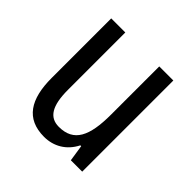

<svg xmlns="http://www.w3.org/2000/svg" viewBox="-148 -664 800 800"><g transform="rotate(45 252.5 -263.5)"><path d="M434 -537H351V-253C351 -126 321 -63 233 -63C177 -63 151 -106 151 -199V-537H68V-186C68 -62 112 10 219 10C275 10 324 -18 351 -72H356L367 0H434Z"/></g></svg>

Font: Noto Sans Gurmukhi UI Condensed
Style: Regular
Weight: 400
Width: 3
Designer: Jelle Bosma - Monotype Design Team
Foundry: Monotype Imaging Inc.
Version: Version 2.004